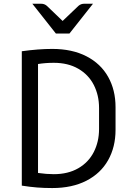

<svg xmlns="http://www.w3.org/2000/svg" viewBox="-20 -978 686 1006"><path d="M585.4 -416.5V-297.9Q585.4 -208 546.6 -138.9Q507.8 -69.8 432.9 -31.2Q357.9 7.3 253.9 7.3Q211.9 7.3 174.6 4.4Q137.2 1.5 94.2 -5.4V-709.5Q181.6 -721.7 253.9 -721.7Q357.9 -721.7 432.9 -683.1Q507.8 -644.5 546.6 -575.4Q585.4 -506.3 585.4 -416.5ZM499 -412.1Q499 -479 471.4 -533Q443.8 -586.9 390.1 -617.9Q336.4 -648.9 261.7 -648.9Q218.8 -648.9 179.2 -642.6V-71.8Q223.6 -65.4 261.7 -65.4Q336.4 -65.4 390.1 -96.4Q443.8 -127.4 471.4 -181.4Q499 -235.4 499 -302.2ZM272.9 -802.2H343.8L467.3 -958.5H422.4Q412.6 -958.5 405.3 -955.8Q397.9 -953.1 391.1 -947.3L308.1 -868.2L225.6 -947.3Q218.8 -953.1 211.4 -955.8Q204.1 -958.5 194.3 -958.5H149.4Z"/></svg>

Font: Lycee Sans
Style: Regular
Weight: 400
Designer: Justin Alvin
Foundry: Alkove Design
Version: Version 1.030